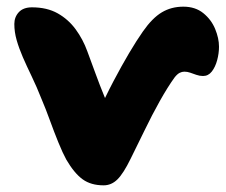

<svg xmlns="http://www.w3.org/2000/svg" viewBox="-20 -546 677 576"><path d="M291 10Q253 10 228 -8Q203 -26 179 -67Q168 -87 155 -119Q142 -151 129.5 -185.5Q117 -220 105 -248Q90 -286 75 -317Q60 -348 48.5 -374.5Q37 -401 30 -425.5Q23 -450 23 -474Q23 -495 36.5 -509.5Q50 -524 76 -524Q121 -524 153 -506Q185 -488 207 -458Q229 -428 242 -392Q254 -360 266.5 -325.5Q279 -291 293 -257Q307 -223 320 -190L271 -200Q296 -256 320.5 -302.5Q345 -349 367.5 -387Q390 -425 409 -452Q437 -492 465.5 -509Q494 -526 530 -526Q566 -526 590 -506.5Q614 -487 625.5 -459Q637 -431 637 -406Q637 -386 631.5 -365.5Q626 -345 615.5 -331.5Q605 -318 589 -318Q579 -318 569 -321.5Q559 -325 550.5 -328Q542 -331 533 -331Q526 -331 519 -327.5Q512 -324 504 -314Q483 -285 459.5 -243Q436 -201 414 -155.5Q392 -110 372 -70Q350 -25 332 -7.5Q314 10 291 10Z"/></svg>

Font: Shantell Sans ExtraBold
Style: Regular
Weight: 800
Designer: Stephen Nixon, Anya Danilova, Shantell Martin
Foundry: Arrow Type
Version: Version 1.011;[c5ecc13dd]